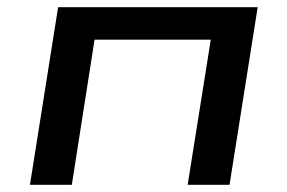

<svg xmlns="http://www.w3.org/2000/svg" viewBox="-20 -512 796 532"><path d="M63 0 141 -492H694L616 0H500L564 -402H242L179 0Z"/></svg>

Font: Nunito Sans 10pt Expanded SemiBold
Style: Italic
Weight: 600
Width: 7
Italic angle: -9°
Designer: Vernon Adams
Foundry: Vernon Adams
Version: Version 3.101;gftools[0.9.27]